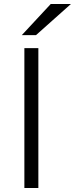

<svg xmlns="http://www.w3.org/2000/svg" viewBox="-20 -941 375 961"><path d="M102 0V-700H172V0ZM89 -765 234 -921H335L160 -765Z"/></svg>

Font: Overpass Light
Style: Regular
Weight: 300
Designer: Delve Withrington, Dave Bailey, Thomas Jockin
Foundry: Delve Fonts LLC
Version: Version 4.000; ttfautohint (v1.8.3)